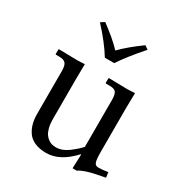

<svg xmlns="http://www.w3.org/2000/svg" viewBox="-157 -758 831 883"><g transform="rotate(30 258.5 -317.0)"><path d="M228.5 -502.4Q191.4 -563 127.4 -632.3L147.9 -645.5Q214.4 -596.7 253.4 -555.2Q293.9 -596.7 361.3 -645.5L380.4 -632.3Q310.1 -551.8 278.3 -502.4ZM428.7 -116.2Q428.7 -78.1 433.8 -64Q439 -49.8 454.1 -49.8Q477.1 -49.8 505.4 -54.7L509.3 -27.3Q471.2 -20 450.9 -15.6Q430.7 -11.2 408.9 -3.7Q387.2 3.9 376.5 12.2H354L356.9 -62H354Q285.2 12.2 213.4 12.2Q177.7 12.2 152.1 1Q126.5 -10.3 113 -30.3Q99.6 -50.3 93.8 -73Q87.9 -95.7 87.9 -123.5V-351.6Q87.9 -378.4 78.9 -390.1Q69.8 -401.9 43.9 -401.9H27.3L24.4 -403.3V-428.2L27.3 -430.7Q94.7 -428.7 127 -428.7L163.6 -430.7L162.6 -351.1V-137.7Q162.6 -112.3 167.7 -93Q172.9 -73.7 180.7 -62.5Q188.5 -51.3 199.2 -44.2Q210 -37.1 219.5 -34.9Q229 -32.7 238.8 -32.7Q271.5 -32.7 303.7 -56.6Q337.9 -82.5 354 -101.6V-349.1Q354 -378.4 346.2 -390.1Q338.4 -401.9 312 -401.9H292L290 -404.3V-427.7L292 -430.7Q362.8 -428.7 390.6 -428.7L430.2 -430.7L428.7 -352.1Z"/></g></svg>

Font: Libertinage
Style: l
Weight: 400
Designer: OSP
Foundry: OSP
Version: Version 1.0; 2008; OFL relea